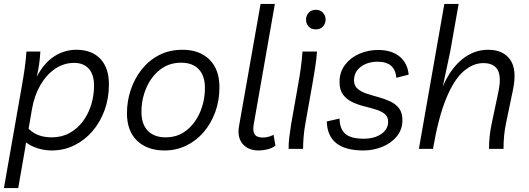

<svg xmlns="http://www.w3.org/2000/svg" viewBox="-25 -760 2698 980"><path d="M365 -506Q443 -506 487 -460Q531 -414 531 -329Q531 -259 509 -198Q487 -137 447 -90.5Q407 -44 354 -18Q301 8 238 8Q201 8 166 -3.5Q131 -15 108 -33L103 -1L68 200H-5L87 -324Q95 -368 101 -411Q107 -454 110 -497H181Q179 -461 174.5 -431Q170 -401 163 -369Q200 -439 252 -472.5Q304 -506 365 -506ZM353 -439Q301 -439 256.5 -409Q212 -379 181 -325.5Q150 -272 138 -202L121 -103Q164 -59 239 -59Q290 -59 330 -81Q370 -103 398 -140.5Q426 -178 440.5 -225.5Q455 -273 455 -323Q455 -379 428.5 -409Q402 -439 353 -439Z M907 -506Q993 -506 1044 -456Q1095 -406 1095 -315Q1095 -246 1073.5 -187.5Q1052 -129 1014 -85Q976 -41 925 -16.5Q874 8 815 8Q727 8 675 -41.5Q623 -91 623 -182Q623 -243 642 -300.5Q661 -358 697.5 -404.5Q734 -451 786.5 -478.5Q839 -506 907 -506ZM821 -59Q883 -59 928 -95.5Q973 -132 997 -189.5Q1021 -247 1021 -311Q1021 -374 989 -407Q957 -440 900 -440Q837 -440 791.5 -404Q746 -368 721.5 -310.5Q697 -253 697 -189Q697 -126 729.5 -92.5Q762 -59 821 -59Z M1296 8Q1241 8 1213 -26Q1185 -60 1195 -116L1305 -740H1378L1270 -125Q1264 -92 1274.5 -75Q1285 -58 1317 -58Q1333 -58 1347.5 -62.5Q1362 -67 1371 -72L1381 -17Q1365 -4 1341.5 2Q1318 8 1296 8Z M1448 0Q1448 -32 1452 -63Q1456 -94 1461 -126L1496 -324Q1504 -368 1510 -411Q1516 -454 1519 -497H1593Q1590 -454 1582 -405Q1574 -356 1568 -322L1534 -131Q1522 -65 1522 0ZM1587 -610Q1563 -610 1550 -625Q1537 -640 1537 -660Q1537 -680 1550.5 -695Q1564 -710 1587 -710Q1610 -710 1623.5 -695Q1637 -680 1637 -660Q1637 -640 1623.5 -625Q1610 -610 1587 -610Z M1830 8Q1647 8 1643 -140L1708 -155Q1709 -102 1737.5 -77Q1766 -52 1831 -52Q1886 -52 1921 -76Q1956 -100 1956 -139Q1956 -165 1938 -179Q1920 -193 1892 -201.5Q1864 -210 1832 -218Q1800 -226 1772 -239.5Q1744 -253 1726 -277Q1708 -301 1708 -342Q1708 -392 1736 -429Q1764 -466 1809 -485.5Q1854 -505 1905 -505Q1973 -505 2014 -472Q2055 -439 2061 -379L1998 -363Q1991 -445 1903 -445Q1851 -445 1816.5 -419Q1782 -393 1782 -350Q1782 -323 1799.5 -307.5Q1817 -292 1845.5 -282.5Q1874 -273 1905.5 -264.5Q1937 -256 1965.5 -243Q1994 -230 2011.5 -207.5Q2029 -185 2029 -147Q2029 -99 2000.5 -64Q1972 -29 1926 -10.5Q1880 8 1830 8Z M2113 0 2243 -740H2316L2273 -497L2235 -318Q2274 -409 2334 -457.5Q2394 -506 2467 -506Q2543 -506 2579 -455.5Q2615 -405 2593 -300L2558 -132Q2551 -99 2548 -66Q2545 -33 2545 0H2471Q2471 -64 2484 -126L2519 -292Q2535 -369 2515 -403.5Q2495 -438 2442 -438Q2390 -438 2341.5 -396.5Q2293 -355 2253 -259Q2213 -163 2185 0Z"/></svg>

Font: Livvic
Style: Italic
Weight: 400
Italic angle: -10°
Designer: Jacques Le Bailly, Baron von Fonthausen
Version: Version 1.001; ttfautohint (v1.8.2)